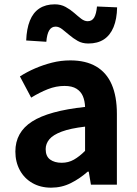

<svg xmlns="http://www.w3.org/2000/svg" viewBox="-20 -853 631 887"><path d="M216 14Q167 14 129.5 -7.5Q92 -29 71.5 -67Q51 -105 51 -153Q51 -242 128 -291.5Q205 -341 373 -359Q372 -387 363 -408.5Q354 -430 333.5 -443Q313 -456 278 -456Q239 -456 201 -441Q163 -426 124 -402L72 -500Q105 -521 142 -537Q179 -553 220 -563.5Q261 -574 305 -574Q376 -574 424 -546Q472 -518 496 -463Q520 -408 520 -327V0H400L390 -60H385Q349 -28 307 -7Q265 14 216 14ZM265 -101Q296 -101 321.5 -115.5Q347 -130 373 -156V-268Q305 -260 265 -245Q225 -230 208 -209.5Q191 -189 191 -164Q191 -131 211.5 -116Q232 -101 265 -101ZM388 -652Q360 -652 339 -664Q318 -676 300.5 -691Q283 -706 267.5 -718Q252 -730 237 -730Q218 -730 207.5 -713Q197 -696 194 -660L101 -666Q103 -720 118 -757.5Q133 -795 162 -814Q191 -833 233 -833Q261 -833 283 -821Q305 -809 322.5 -793.5Q340 -778 355 -766.5Q370 -755 385 -755Q405 -755 415 -772Q425 -789 428 -823L521 -819Q520 -765 504.5 -727.5Q489 -690 460 -671Q431 -652 388 -652Z"/></svg>

Font: Noto Sans SC Thin
Style: Bold
Weight: 700
Version: Version 2.004-H2;hotconv 1.0.118;makeotfexe 2.5.65603